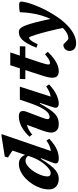

<svg xmlns="http://www.w3.org/2000/svg" viewBox="729 -1506 1018 2516"><g transform="rotate(-90 1238.0 -248.0)"><path d="M466 -363.5Q452 -397 433.2 -409.8Q414.5 -422.5 390 -422.5Q361 -422.5 331.8 -402.5Q302.5 -382.5 276 -350Q249.5 -317.5 228.8 -279Q208 -240.5 196 -203.2Q184 -166 184 -137Q184 -114 196 -103.2Q208 -92.5 230 -92.5Q247.5 -92.5 269.8 -106.2Q292 -120 316.2 -144.5Q340.5 -169 363.8 -201Q387 -233 406.5 -269.8Q426 -306.5 439 -345L522.5 -592Q514 -599.5 497.8 -610.5Q481.5 -621.5 464 -632.8Q446.5 -644 432.5 -652L443 -694.5L713.5 -737H739L499 -37.5L466.5 -89.5Q500 -88 529.8 -92.8Q559.5 -97.5 589.5 -110.8Q619.5 -124 653 -148.5L678 -112.5Q602.5 -40.5 540 -13.8Q477.5 13 426.5 13Q378.5 13 362.5 -3Q346.5 -19 362 -60L423.5 -222H415Q368.5 -147 332.2 -100.5Q296 -54 265.5 -29.5Q235 -5 206.8 4Q178.5 13 149 13Q113 13 82.2 -1.2Q51.5 -15.5 32.8 -44.8Q14 -74 14 -118Q14 -169.5 32.2 -224.2Q50.5 -279 82.5 -329.8Q114.5 -380.5 157 -421Q199.5 -461.5 248.2 -485.5Q297 -509.5 348 -509.5Q398.5 -509.5 430.5 -480.8Q462.5 -452 480 -393Z M1091 -62 1148 -235 1137.5 -232.5Q1096.5 -157.5 1063.5 -109.2Q1030.5 -61 1000.5 -34.2Q970.5 -7.5 939.2 2.8Q908 13 870 13Q813 13 785.8 -15.2Q758.5 -43.5 758.5 -86Q758.5 -107 765.8 -137.5Q773 -168 791 -217.5L879 -455L910.5 -407.5Q876.5 -408 847.5 -400.2Q818.5 -392.5 791 -376.8Q763.5 -361 733.5 -335.5L704.5 -371Q753 -422.5 799 -453Q845 -483.5 887.8 -496.8Q930.5 -510 969 -510Q1021.5 -510 1035.5 -483.8Q1049.5 -457.5 1030 -405L955 -207Q943.5 -176.5 939 -159.8Q934.5 -143 934.5 -133Q934.5 -120 942.5 -113.5Q950.5 -107 966 -107Q984 -107 1004.5 -119Q1025 -131 1047 -159Q1069 -187 1093 -235.2Q1117 -283.5 1142 -356L1191 -497H1360.5L1212 -35.5L1173.5 -89.5Q1206 -88.5 1235.8 -93.8Q1265.5 -99 1296.8 -113.2Q1328 -127.5 1364 -152L1390 -114Q1313.5 -43 1249.8 -15Q1186 13 1144 13Q1105.5 13 1091.5 -4.2Q1077.5 -21.5 1091 -62Z M1459 -425 1461.5 -497H1890L1887.5 -425ZM1677.5 -229.5Q1666.5 -196 1660.8 -175Q1655 -154 1653 -142.2Q1651 -130.5 1651 -123.5Q1651 -110.5 1656.5 -106.2Q1662 -102 1672.5 -102Q1683 -102 1697.2 -107.2Q1711.5 -112.5 1733 -126.8Q1754.5 -141 1786 -167.5L1817 -131Q1774 -86.5 1737 -58.2Q1700 -30 1668.5 -14.5Q1637 1 1610.5 7Q1584 13 1561.5 13Q1521 13 1499.2 -7.2Q1477.5 -27.5 1477.5 -73Q1477.5 -96.5 1485 -130Q1492.5 -163.5 1508.5 -212L1641 -622.5H1809.5Z M1916 -263.5 1870.5 -280Q1899 -350.5 1924.8 -395.2Q1950.5 -440 1975 -465.2Q1999.5 -490.5 2024.5 -500.2Q2049.5 -510 2075.5 -510Q2093 -510 2106.5 -503.5Q2120 -497 2132 -481Q2144 -465 2156 -437Q2168.5 -409.5 2184.8 -356Q2201 -302.5 2220.5 -220.2Q2240 -138 2261.5 -23L2141 119.5Q2125 42.5 2111.2 -19.2Q2097.5 -81 2085 -129.5Q2072.5 -178 2062 -216Q2051.5 -254 2042 -284Q2029.5 -324 2022 -343.5Q2014.5 -363 2010 -369.5Q2005.5 -376 2000.5 -376Q1992 -376 1980 -365.8Q1968 -355.5 1952 -331Q1936 -306.5 1916 -263.5ZM2175.5 8.5 2190.5 5Q2223 -42.5 2248.5 -96.5Q2274 -150.5 2292.5 -212Q2311 -273.5 2322 -344.5Q2333 -415.5 2336 -497Q2352 -501.5 2376.5 -504Q2401 -506.5 2429.5 -506.5Q2455 -506.5 2465.8 -498.8Q2476.5 -491 2475.5 -476.5Q2473 -445.5 2462.5 -405Q2452 -364.5 2434.2 -317Q2416.5 -269.5 2393.2 -219Q2370 -168.5 2341.8 -117.2Q2313.5 -66 2281.5 -18Q2224.5 67.5 2164.2 125Q2104 182.5 2045 211.5Q1986 240.5 1931.5 240.5Q1878 240.5 1853.2 215.5Q1828.5 190.5 1828.5 152.5Q1828.5 120 1851.2 96.8Q1874 73.5 1908.5 73.5Q1913.5 73.5 1923 82Q1932.5 90.5 1944.5 104Q1957 117.5 1970 128.2Q1983 139 1991 139Q2018.5 139 2049.2 125.5Q2080 112 2112.5 83.2Q2145 54.5 2175.5 8.5Z"/></g></svg>

Font: Newsreader 9pt
Style: Bold Italic
Weight: 700
Italic angle: -17°
Designer: Hugues Gentile
Foundry: Production Type
Version: Version 1.003